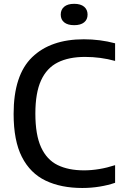

<svg xmlns="http://www.w3.org/2000/svg" viewBox="-20 -950 628 980"><path d="M400 9.5Q291.5 9.5 213 -28Q134.5 -65.5 92 -148.5Q49.5 -231.5 49.5 -368.5Q49.5 -566.5 144 -658Q238.5 -749.5 408 -749.5Q490.5 -749.5 567.5 -729V-639Q493.5 -659.5 414 -659.5Q331 -659.5 274.8 -631.2Q218.5 -603 189.5 -539.5Q160.5 -476 160.5 -370.5Q160.5 -261.5 189.8 -198Q219 -134.5 274.2 -107.5Q329.5 -80.5 408.5 -80.5Q485.5 -80.5 567.5 -107V-17Q531 -4.5 488.2 2.5Q445.5 9.5 400 9.5ZM358.5 -821.5Q325.5 -821.5 307.8 -835.8Q290 -850 290 -875.5Q290 -901 307.8 -915.8Q325.5 -930.5 358.5 -930.5Q391.5 -930.5 409.2 -915.8Q427 -901 427 -875.5Q427 -850 409.2 -835.8Q391.5 -821.5 358.5 -821.5Z"/></svg>

Font: Encode Sans Md
Style: Regular
Weight: 500
Designer: Multiple Designers
Foundry: Impallari Type
Version: Version 3.002; ttfautohint (v1.8.3) -l 8 -r 50 -G 200 -x 14 